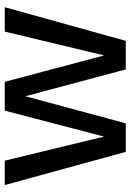

<svg xmlns="http://www.w3.org/2000/svg" viewBox="106 -642 536 787"><g transform="rotate(-90 373.5 -248.0)"><path d="M145 0 9 -496H109L209 -83H206L314 -496H432L542 -83H539L638 -496H738L600 0H483L371 -419H375L262 0Z"/></g></svg>

Font: DM Sans 9pt 36pt Medium
Style: Regular
Weight: 500
Version: Version 4.004;gftools[0.9.30]